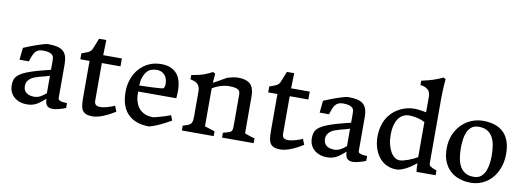

<svg xmlns="http://www.w3.org/2000/svg" viewBox="-62 -1185 4323 1580"><g transform="rotate(10 2099.5 -394.5)"><path d="M50.3 -124Q50.3 -144.5 54 -161.6Q57.6 -178.7 68.6 -193.6Q79.6 -208.5 99.9 -221.9Q120.1 -235.4 153.1 -248.5Q186 -261.7 233.4 -275.4Q280.8 -289.1 346.7 -304.7V-379.4Q346.7 -393.1 345 -405.5Q343.3 -418 334.5 -427.5Q325.7 -437 307.4 -443.1Q289.1 -449.2 256.3 -449.7Q232.9 -449.7 217.3 -443.1Q201.7 -436.5 190.7 -422.9Q179.7 -409.2 171.6 -388.9Q163.6 -368.7 155.3 -341.8H77.1L87.4 -442.4Q103.5 -449.2 122.6 -457Q141.6 -464.8 161.4 -472.2Q181.2 -479.5 200.7 -486.1Q220.2 -492.7 237.1 -497.8Q253.9 -502.9 267.1 -505.9Q280.3 -508.8 287.6 -508.8Q331.5 -508.8 362.1 -502Q392.6 -495.1 412.1 -478.8Q431.6 -462.4 440.4 -435.3Q449.2 -408.2 449.2 -368.2V-87.4Q449.2 -74.2 460.9 -68.4Q472.7 -62.5 486.6 -60.5Q500.5 -58.6 512.2 -58.6Q523.9 -58.6 523.9 -57.6V-17.1Q514.2 -13.2 501.2 -8.5Q488.3 -3.9 473.6 0Q459 3.9 444.1 6.8Q429.2 9.8 415.5 9.8Q380.9 9.8 366.2 -8.3Q351.6 -26.4 351.6 -63.5Q328.1 -43.9 310.3 -30Q292.5 -16.1 275.6 -7.3Q258.8 1.5 239.7 5.6Q220.7 9.8 195.3 9.8Q169.9 9.8 144 2Q118.2 -5.9 97.4 -22.2Q76.7 -38.6 63.5 -64Q50.3 -89.4 50.3 -124ZM157.7 -136.2Q157.7 -116.7 164.8 -102.8Q171.9 -88.9 184.1 -79.8Q196.3 -70.8 213.1 -66.7Q230 -62.5 249 -62.5Q275.4 -62.5 300.8 -76.4Q326.2 -90.3 346.7 -109.9V-254.9Q329.1 -248.5 308.1 -243.4Q287.1 -238.3 266.1 -232.7Q245.1 -227.1 225.6 -219.7Q206.1 -212.4 190.9 -201.4Q175.8 -190.4 166.7 -174.6Q157.7 -158.7 157.7 -136.2Z M646.5 -432.1H569.3V-481.4L617.2 -499.5Q631.3 -504.9 641.4 -514.4Q651.4 -523.9 654.3 -531.2L691.9 -625H752.4L749 -498H904.8V-432.1H749V-117.2Q749 -93.8 762 -83.7Q774.9 -73.7 798.3 -73.7Q811.5 -73.7 827.6 -76.7Q843.8 -79.6 859.9 -84.2Q876 -88.9 891.1 -94.5Q906.2 -100.1 917.5 -105.5L936 -58.6Q918.5 -47.4 895.3 -34.7Q872.1 -22 847.2 -11.2Q822.3 -0.5 797.1 6.3Q772 13.2 750 13.2Q712.9 13.2 692.1 3.7Q671.4 -5.9 661.1 -25.1Q650.9 -44.4 648.7 -73.7Q646.5 -103 646.5 -142.6Z M982.4 -242.2Q983.4 -295.9 1001.2 -344.2Q1019 -392.6 1051.5 -429.2Q1084 -465.8 1129.9 -487.3Q1175.8 -508.8 1233.4 -508.8Q1280.3 -508.8 1313.2 -494.4Q1346.2 -480 1367.2 -453.4Q1388.2 -426.8 1397.5 -389.4Q1406.7 -352.1 1405.8 -306.2Q1405.3 -299.3 1405 -290.3Q1404.8 -281.2 1404.3 -272.9Q1403.8 -263.7 1402.8 -253.4H1084Q1083 -211.4 1090.6 -181.4Q1098.1 -151.4 1111.1 -130.4Q1124 -109.4 1141.1 -96.7Q1158.2 -84 1176 -77.1Q1193.8 -70.3 1211.4 -68.1Q1229 -65.9 1243.7 -65.9Q1265.1 -71.3 1288.6 -77.6Q1309.1 -83 1334 -90.8Q1358.9 -98.6 1384.8 -108.4L1401.4 -66.4Q1374.5 -51.3 1351.1 -38.8Q1327.6 -26.4 1305.9 -16.4Q1284.2 -6.3 1263.9 1.2Q1243.7 8.8 1223.1 14.2Q1160.6 14.2 1115 -3.4Q1069.3 -21 1039.3 -54Q1009.3 -86.9 995.1 -134.5Q981 -182.1 982.4 -242.2ZM1084 -304.2Q1132.3 -304.7 1166.5 -306.2Q1200.7 -307.6 1223.4 -309.1Q1246.1 -310.5 1259.3 -311.8Q1272.5 -313 1278.3 -314Q1286.6 -314.9 1291.3 -326.7Q1295.9 -338.4 1295.9 -351.1Q1295.9 -384.3 1284.7 -407.2Q1273.4 -430.2 1253.9 -442.4Q1234.4 -454.6 1208.3 -455.3Q1182.1 -456.1 1152.8 -445.3Q1147 -443.4 1136 -435.1Q1125 -426.8 1113.8 -410.2Q1102.5 -393.6 1093.8 -367.4Q1085 -341.3 1084 -304.2Z M1493.7 -40Q1520.5 -48.3 1536.4 -54.4Q1552.2 -60.5 1560.3 -70.6Q1568.4 -80.6 1570.6 -97.2Q1572.8 -113.8 1572.8 -142.6V-338.4Q1572.8 -364.3 1565.7 -380.1Q1558.6 -396 1547.1 -405Q1535.6 -414.1 1521 -418.9Q1506.3 -423.8 1490.7 -427.7V-462.9Q1513.2 -467.3 1529.5 -470.5Q1545.9 -473.6 1559.1 -476.8Q1572.3 -480 1583.5 -483.6Q1594.7 -487.3 1606.4 -491.9Q1618.2 -496.6 1631.8 -502.9Q1645.5 -509.3 1663.6 -518.6L1683.1 -508.3L1676.8 -430.2Q1693.4 -439.5 1711.4 -449.7Q1727.1 -458.5 1745.8 -469.2Q1764.6 -480 1783.7 -490.7Q1788.6 -492.2 1797.9 -495.1Q1807.1 -498 1819.1 -501Q1831.1 -503.9 1845 -506.3Q1858.9 -508.8 1872.6 -508.8Q1909.7 -508.8 1934.3 -501.5Q1959 -494.1 1974.1 -481.2Q1989.3 -468.3 1996.8 -450.2Q2004.4 -432.1 2007.1 -411.1Q2009.8 -390.1 2009.8 -366.5Q2009.8 -342.8 2009.8 -318.4L2010.3 -66.9Q2028.8 -60.1 2044.9 -54.7Q2059.1 -49.8 2072.8 -45.7Q2086.4 -41.5 2093.8 -40V0H1829.6V-40Q1849.6 -45.9 1863.3 -49.6Q1877 -53.2 1885.5 -57.4Q1894 -61.5 1898.7 -67.1Q1903.3 -72.8 1905 -82.3Q1906.7 -91.8 1907 -106.4Q1907.2 -121.1 1907.2 -143.6V-373.5Q1907.2 -383.3 1904.5 -392.6Q1901.9 -401.9 1897.9 -406.2Q1892.1 -411.6 1885.5 -415.5Q1878.9 -419.4 1869.1 -421.9Q1859.4 -424.3 1845.7 -425.5Q1832 -426.8 1813 -426.8Q1792.5 -426.8 1772.5 -422.6Q1752.4 -418.5 1734.4 -412.4Q1716.3 -406.2 1701.2 -398.7Q1686 -391.1 1675.3 -384.3V-66.9L1759.8 -40V0H1493.7Z M2216.3 -432.1H2139.2V-481.4L2187 -499.5Q2201.2 -504.9 2211.2 -514.4Q2221.2 -523.9 2224.1 -531.2L2261.7 -625H2322.3L2318.8 -498H2474.6V-432.1H2318.8V-117.2Q2318.8 -93.8 2331.8 -83.7Q2344.7 -73.7 2368.2 -73.7Q2381.3 -73.7 2397.5 -76.7Q2413.6 -79.6 2429.7 -84.2Q2445.8 -88.9 2460.9 -94.5Q2476.1 -100.1 2487.3 -105.5L2505.9 -58.6Q2488.3 -47.4 2465.1 -34.7Q2441.9 -22 2417 -11.2Q2392.1 -0.5 2366.9 6.3Q2341.8 13.2 2319.8 13.2Q2282.7 13.2 2262 3.7Q2241.2 -5.9 2231 -25.1Q2220.7 -44.4 2218.5 -73.7Q2216.3 -103 2216.3 -142.6Z M2558.1 -124Q2558.1 -144.5 2561.8 -161.6Q2565.4 -178.7 2576.4 -193.6Q2587.4 -208.5 2607.7 -221.9Q2627.9 -235.4 2660.9 -248.5Q2693.8 -261.7 2741.2 -275.4Q2788.6 -289.1 2854.5 -304.7V-379.4Q2854.5 -393.1 2852.8 -405.5Q2851.1 -418 2842.3 -427.5Q2833.5 -437 2815.2 -443.1Q2796.9 -449.2 2764.2 -449.7Q2740.7 -449.7 2725.1 -443.1Q2709.5 -436.5 2698.5 -422.9Q2687.5 -409.2 2679.4 -388.9Q2671.4 -368.7 2663.1 -341.8H2585L2595.2 -442.4Q2611.3 -449.2 2630.4 -457Q2649.4 -464.8 2669.2 -472.2Q2689 -479.5 2708.5 -486.1Q2728 -492.7 2744.9 -497.8Q2761.7 -502.9 2774.9 -505.9Q2788.1 -508.8 2795.4 -508.8Q2839.4 -508.8 2869.9 -502Q2900.4 -495.1 2919.9 -478.8Q2939.5 -462.4 2948.2 -435.3Q2957 -408.2 2957 -368.2V-87.4Q2957 -74.2 2968.8 -68.4Q2980.5 -62.5 2994.4 -60.5Q3008.3 -58.6 3020 -58.6Q3031.7 -58.6 3031.7 -57.6V-17.1Q3022 -13.2 3009 -8.5Q2996.1 -3.9 2981.4 0Q2966.8 3.9 2951.9 6.8Q2937 9.8 2923.3 9.8Q2888.7 9.8 2874 -8.3Q2859.4 -26.4 2859.4 -63.5Q2835.9 -43.9 2818.1 -30Q2800.3 -16.1 2783.4 -7.3Q2766.6 1.5 2747.6 5.6Q2728.5 9.8 2703.1 9.8Q2677.7 9.8 2651.9 2Q2626 -5.9 2605.2 -22.2Q2584.5 -38.6 2571.3 -64Q2558.1 -89.4 2558.1 -124ZM2665.5 -136.2Q2665.5 -116.7 2672.6 -102.8Q2679.7 -88.9 2691.9 -79.8Q2704.1 -70.8 2720.9 -66.7Q2737.8 -62.5 2756.8 -62.5Q2783.2 -62.5 2808.6 -76.4Q2834 -90.3 2854.5 -109.9V-254.9Q2836.9 -248.5 2815.9 -243.4Q2794.9 -238.3 2773.9 -232.7Q2752.9 -227.1 2733.4 -219.7Q2713.9 -212.4 2698.7 -201.4Q2683.6 -190.4 2674.6 -174.6Q2665.5 -158.7 2665.5 -136.2Z M3087.9 -226.6Q3087.9 -282.7 3101.6 -327.9Q3115.2 -373 3141.1 -406.7Q3159.7 -432.1 3183.8 -451.2Q3208 -470.2 3234.6 -482.9Q3261.2 -495.6 3289.6 -502.2Q3317.9 -508.8 3344.7 -508.8Q3372.6 -508.8 3399.2 -504.6Q3425.8 -500.5 3447.3 -496.6V-595.2Q3447.3 -612.3 3447.3 -627.2Q3447.3 -642.1 3443.8 -654.8Q3440.4 -667.5 3432.4 -678Q3424.3 -688.5 3407.7 -696.8Q3397.9 -702.1 3387.5 -704.6Q3377 -707 3362.3 -710V-745.6Q3394.5 -752.9 3418.2 -759Q3441.9 -765.1 3461.7 -771.7Q3481.4 -778.3 3499.8 -785.9Q3518.1 -793.5 3539.6 -803.2L3558.1 -793Q3555.7 -766.6 3554.2 -747.6Q3552.7 -728.5 3552 -711.2Q3551.3 -693.8 3550.8 -675Q3550.3 -656.2 3549.8 -629.9V-88.9Q3549.8 -85 3551.3 -79.1Q3552.7 -73.2 3555.2 -69.3Q3558.1 -65.9 3564.7 -61.8Q3571.3 -57.6 3579.3 -53.7Q3587.4 -49.8 3596.7 -46.1Q3606 -42.5 3614.3 -40V0H3454.6Q3453.1 -10.3 3452.1 -22.5Q3451.2 -32.2 3450.7 -45.2Q3450.2 -58.1 3450.2 -71.8Q3397 -28.8 3355.7 -9.8Q3314.5 9.3 3288.6 9.3Q3252.9 9.3 3223.9 -1Q3194.8 -11.2 3172.6 -28.6Q3150.4 -45.9 3134.3 -69.3Q3118.2 -92.8 3107.9 -118.9Q3097.7 -145 3092.8 -172.6Q3087.9 -200.2 3087.9 -226.6ZM3300.3 -69.3Q3314 -69.3 3333.3 -74.2Q3352.5 -79.1 3373 -86.7Q3393.6 -94.2 3413.1 -103.5Q3432.6 -112.8 3447.3 -121.6V-415Q3424.8 -427.7 3390.9 -436.8Q3356.9 -445.8 3318.4 -446.8Q3293.9 -447.3 3271.2 -437.7Q3248.5 -428.2 3231 -406.5Q3213.4 -384.8 3202.9 -349.4Q3192.4 -314 3192.4 -262.7Q3192.4 -220.2 3201.2 -184.6Q3210 -148.9 3224.6 -123.3Q3239.3 -97.7 3258.8 -83.5Q3278.3 -69.3 3300.3 -69.3Z M3665.5 -232.4Q3665.5 -295.9 3686.5 -346.9Q3707.5 -397.9 3742.9 -433.8Q3778.3 -469.7 3824.7 -489.3Q3871.1 -508.8 3921.9 -508.8Q3977.1 -508.8 4020.5 -494.6Q4064 -480.5 4094 -451.2Q4124 -421.9 4139.6 -377.7Q4155.3 -333.5 4155.3 -273.4Q4155.3 -208.5 4135.7 -156Q4116.2 -103.5 4082.5 -66.4Q4048.8 -29.3 4003.9 -9.3Q3959 10.7 3907.7 10.7Q3856.9 10.7 3812.7 -4.2Q3768.6 -19 3735.8 -49.1Q3703.1 -79.1 3684.3 -124.8Q3665.5 -170.4 3665.5 -232.4ZM3779.8 -256.3Q3779.8 -210.9 3786.9 -170.7Q3793.9 -130.4 3811.5 -100.8Q3829.1 -71.3 3858.9 -55.2Q3888.7 -39.1 3934.6 -42Q3966.3 -43.9 3987.1 -62.3Q4007.8 -80.6 4019.8 -108.9Q4031.7 -137.2 4036.4 -171.9Q4041 -206.5 4041 -241.2Q4041 -286.6 4033.9 -326.7Q4026.9 -366.7 4009.3 -395.8Q3991.7 -424.8 3961.9 -440.7Q3932.1 -456.5 3886.7 -454.1Q3854.5 -452.1 3834 -435.1Q3813.5 -418 3801.3 -390.6Q3789.1 -363.3 3784.4 -328.4Q3779.8 -293.5 3779.8 -256.3Z"/></g></svg>

Font: Donegal One
Style: Regular
Weight: 400
Designer: Gary Lonergan
Foundry: Sorkin Type Co.
Version: Version 1.004